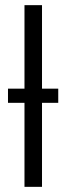

<svg xmlns="http://www.w3.org/2000/svg" viewBox="-20 -725 258 745"><path d="M75 0V-705H143V0ZM11 -326V-381H206V-326Z"/></svg>

Font: TikTok Sans Light
Style: Regular
Weight: 300
Version: Version 4.000